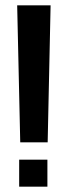

<svg xmlns="http://www.w3.org/2000/svg" viewBox="-20 -695 255 721"><path d="M56 -160.5H159L170 -675H44.5ZM52 6H158V-95.5H52Z"/></svg>

Font: Anybody SemiExpanded
Style: Regular
Weight: 400
Width: 6
Designer: Tyler Finck
Foundry: Etcetera Type Company
Version: Version 1.113;gftools[0.9.25]